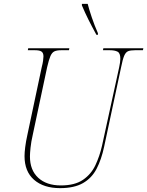

<svg xmlns="http://www.w3.org/2000/svg" viewBox="-20 -964 762 994"><path d="M291 10Q206 10 156.5 -33Q107 -76 107 -156Q107 -174 110.5 -202.5Q114 -231 122 -267L196 -616Q201 -635 203 -649.5Q205 -664 205 -672Q205 -690 195 -697Q185 -704 161 -704H124L126 -714H339L337 -704H297Q274 -704 261.5 -698Q249 -692 241 -673.5Q233 -655 224 -616L150 -268Q141 -229 138 -199Q135 -169 135 -154Q135 -83 178 -43.5Q221 -4 295 -4Q367 -4 409.5 -33Q452 -62 474 -109Q496 -156 508 -209L597 -616Q603 -644 603 -660Q603 -689 588.5 -696.5Q574 -704 549 -704H513L515 -714H722L720 -704H679Q656 -704 643.5 -699Q631 -694 623 -675.5Q615 -657 607 -616L519 -204Q505 -138 480 -90Q455 -42 409.5 -16Q364 10 291 10ZM479 -784Q455 -828 438 -862Q421 -896 404 -936V-944H434Q441 -916 455 -874.5Q469 -833 487 -792V-784Z"/></svg>

Font: Noto Serif Display SemiCondensed Thin
Style: Italic
Weight: 100
Width: 4
Italic angle: -12°
Designer: Monotype Design Team
Foundry: Monotype Imaging Inc.
Version: Version 2.009